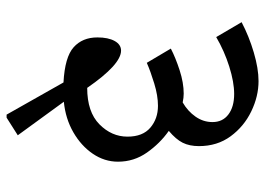

<svg xmlns="http://www.w3.org/2000/svg" viewBox="-128 -510 784 567"><g transform="rotate(90 263.5 -226.0)"><path d="M327 146H318L223 -22Q148 -26 119 -52Q90 -78 90 -122Q90 -154 100.5 -173Q111 -192 129 -192Q170 -192 239 -92Q310 -92 346.5 -128Q383 -164 383 -211Q383 -256 356.5 -278.5Q330 -301 292 -301Q262 -301 226 -290Q190 -279 165 -268L123 -339Q150 -353 187 -365Q224 -377 256 -377Q268 -377 282 -374Q308 -389 324 -412Q340 -435 340 -462Q340 -492 317.5 -509Q295 -526 257 -526Q222 -526 176 -511.5Q130 -497 89 -473L45 -548Q87 -570 134.5 -584Q182 -598 219 -598Q264 -598 308.5 -576.5Q353 -555 382 -515.5Q411 -476 411 -422Q411 -394 401 -374Q391 -354 366 -333Q403 -307 430 -268.5Q457 -230 457 -183Q457 -143 433.5 -108.5Q410 -74 370 -51Q330 -28 280 -23L379 113Z"/></g></svg>

Font: Tiro Devanagari Marathi
Style: Regular
Weight: 400
Designer: Devanagari: John Hudson & Fiona Ross. Latin: John Hudson.
Foundry: Tiro Typeworks Ltd.
Version: Version 1.52